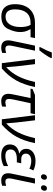

<svg xmlns="http://www.w3.org/2000/svg" viewBox="1102 -1948 857 3100"><g transform="rotate(90 1530.0 -398.5)"><path d="M131.8 -213.9Q131.8 -60.1 251 -60.1Q330.6 -60.1 373.8 -126.7Q417 -193.4 417 -299.8Q417 -406.2 381.8 -463.9H347.2Q242.2 -463.9 187 -399.7Q131.8 -335.4 131.8 -213.9ZM498 -293Q498 -208 447.3 -100.1Q396.5 7.8 245.1 7.8Q147.9 7.8 97.9 -48.3Q47.9 -104.5 47.9 -212.9Q47.9 -363.8 127.4 -449.5Q207 -535.2 350.1 -535.2H595.2L581.1 -463.9H451.2Q484.9 -401.9 491.5 -364.7Q498 -327.6 498 -293Z M631.8 -106Q631.8 -122.1 636.7 -148.4Q641.6 -174.8 717.3 -535.2H798.8L723.1 -175.8Q714.8 -138.7 714.8 -115.2Q714.8 -57.1 767.1 -57.1Q790.5 -57.1 835 -69.8V-6.8Q795.4 9.8 752.9 9.8Q631.8 9.8 631.8 -106ZM917.5 -807.1V-793Q905.3 -763.7 866.2 -705.1Q827.1 -646.5 792.5 -606H741.7V-620.1Q798.8 -724.6 828.6 -807.1Z M934.1 -535.2H1016.1L1052.2 -229Q1060.5 -150.4 1065.4 -70.8Q1152.3 -149.9 1210.2 -261Q1268.1 -372.1 1304.2 -535.2H1385.3Q1348.6 -356.9 1279.1 -232.4Q1209.5 -107.9 1086.4 0H1000Z M1578.1 -113.8Q1578.1 -57.1 1631.8 -57.1Q1657.7 -57.1 1702.1 -69.8V-6.8Q1663.1 9.8 1611.3 9.8Q1560.1 9.8 1527.6 -19.3Q1495.1 -48.3 1495.1 -106Q1495.1 -137.7 1508.8 -201.2L1564 -463.9H1412.1L1418 -496.1L1514.2 -535.2H1824.2L1809.1 -463.9H1647L1589.8 -198.2Q1578.1 -144 1578.1 -113.8Z M1840.8 -535.2H1922.9L1959 -229Q1967.3 -150.4 1972.2 -70.8Q2059.1 -149.9 2116.9 -261Q2174.8 -372.1 2210.9 -535.2H2292Q2255.4 -356.9 2185.8 -232.4Q2116.2 -107.9 1993.2 0H1906.7Z M2458.5 -284.2Q2383.8 -312.5 2383.8 -396.5Q2383.8 -438.5 2408.9 -472.9Q2434.1 -507.3 2478.5 -525.6Q2522.9 -543.9 2578.6 -543.9Q2666.5 -543.9 2732.9 -508.8L2702.6 -444.8Q2679.7 -458.5 2645.5 -466.8Q2611.3 -475.1 2582.5 -475.1Q2524.4 -475.1 2492.7 -451.9Q2460.9 -428.7 2460.9 -389.6Q2460.9 -350.6 2486.3 -331.8Q2511.7 -313 2555.7 -313H2616.7L2601.6 -242.2H2546.9Q2471.2 -242.2 2432.4 -215.8Q2393.6 -189.5 2393.6 -144.5Q2393.6 -57.6 2499.5 -57.1Q2571.3 -57.1 2661.6 -101.1V-30.8Q2586.9 9.8 2495.6 9.8Q2404.3 9.8 2358.4 -26.4Q2312.5 -62.5 2312.5 -127Q2312.5 -254.9 2458.5 -280.8Z M2777.3 -106Q2777.3 -122.1 2782.2 -148.4Q2787.1 -174.8 2862.8 -535.2H2944.3L2868.7 -175.8Q2860.4 -138.7 2860.4 -115.2Q2860.4 -57.1 2912.6 -57.1Q2936 -57.1 2980.5 -69.8V-6.8Q2940.9 9.8 2898.4 9.8Q2777.3 9.8 2777.3 -106ZM2972.2 -674.3Q2972.2 -695.3 2985.8 -711.9Q2999.5 -728.5 3022.5 -728Q3060.1 -728 3060.1 -689Q3060.5 -665 3045.9 -648.4Q3031.2 -631.8 3013.2 -631.8Q2995.1 -631.8 2983.4 -642.6Q2971.7 -653.3 2972.2 -674.3ZM2794.4 -674.3Q2794.4 -695.3 2808.1 -711.9Q2821.8 -728.5 2844.2 -728Q2882.3 -728 2882.3 -689Q2882.8 -665 2868.2 -648.4Q2853.5 -631.8 2835.4 -631.8Q2817.4 -631.8 2805.7 -642.6Q2793.9 -653.3 2794.4 -674.3Z"/></g></svg>

Font: OpenSans-Italic
Style: Italic
Weight: 400
Italic angle: -12°
Foundry: Ascender Corporation
Version: Version 1.10